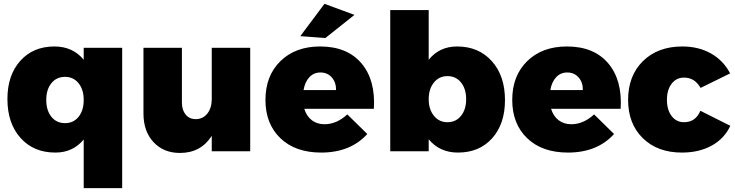

<svg xmlns="http://www.w3.org/2000/svg" viewBox="-20 -795 3863 1009"><path d="M419.9 -543.9H622.1V193.8H419.9V-62Q363.3 6.8 271 6.8Q156.7 6.8 87.9 -70.1Q19 -147 19 -274.9Q19 -399.9 86.7 -475.3Q154.3 -550.8 266.1 -550.8Q362.3 -550.8 419.9 -481ZM321.8 -147.9Q366.2 -147.9 393.1 -181.4Q419.9 -214.8 419.9 -270Q419.9 -324.2 392.8 -357.7Q365.7 -391.1 321.8 -391.1Q276.9 -391.1 250 -357.7Q223.1 -324.2 223.1 -270Q223.1 -214.8 250 -181.4Q276.9 -147.9 321.8 -147.9Z M1092.8 -543.9H1294.9V0H1092.8V-81.1Q1035.2 8.8 925.8 8.8Q839.8 8.8 786.9 -47.9Q733.9 -104.5 733.9 -199.2V-543.9H936V-255.9Q936 -216.3 955.8 -192.6Q975.6 -168.9 1008.8 -168.9Q1047.4 -169.4 1070.1 -198.7Q1092.8 -228 1092.8 -274.9Z M1842.8 -716.8 1689.9 -595.2 1558.1 -605 1685.1 -774.9ZM1662.1 -550.8Q1804.2 -550.8 1879.2 -462.6Q1954.1 -374.5 1944.8 -223.1H1579.1Q1591.3 -184.1 1618.9 -163.1Q1646.5 -142.1 1685.1 -142.1Q1749 -142.1 1805.2 -193.8L1910.2 -90.8Q1821.8 6.8 1668 6.8Q1532.2 6.8 1453.6 -68.6Q1375 -144 1375 -270Q1375 -397 1453.9 -473.9Q1532.7 -550.8 1662.1 -550.8ZM1746.1 -321.8Q1746.6 -362.3 1723.6 -388.2Q1700.7 -414.1 1664.1 -414.1Q1628.9 -414.1 1605.7 -389.2Q1582.5 -364.3 1575.2 -321.8Z M2381.8 -550.8Q2495.6 -550.8 2564.7 -473.6Q2633.8 -396.5 2633.8 -269Q2633.8 -143.6 2566.4 -68.4Q2499 6.8 2386.7 6.8Q2290.5 6.8 2232.9 -63V0H2030.8V-742.2H2232.9V-481Q2289.1 -550.8 2381.8 -550.8ZM2331.1 -152.8Q2376 -152.8 2402.8 -186.3Q2429.7 -219.7 2429.7 -273.9Q2429.7 -328.1 2402.8 -361.6Q2376 -395 2331.1 -395Q2287.6 -395 2260.3 -361.3Q2232.9 -327.6 2232.9 -273.9Q2232.9 -220.2 2260.3 -186.5Q2287.6 -152.8 2331.1 -152.8Z M2959 -550.8Q3101.1 -550.8 3176 -462.6Q3251 -374.5 3241.7 -223.1H2876Q2888.2 -184.1 2915.8 -163.1Q2943.4 -142.1 2981.9 -142.1Q3045.9 -142.1 3102.1 -193.8L3207 -90.8Q3118.7 6.8 2964.8 6.8Q2829.1 6.8 2750.5 -68.6Q2671.9 -144 2671.9 -270Q2671.9 -397 2750.7 -473.9Q2829.6 -550.8 2959 -550.8ZM3043 -321.8Q3043.5 -362.3 3020.5 -388.2Q2997.6 -414.1 2960.9 -414.1Q2925.8 -414.1 2902.6 -389.2Q2879.4 -364.3 2872.1 -321.8Z M3661.6 -333Q3631.3 -387.2 3574.7 -387.2Q3534.2 -387.2 3509.5 -355Q3484.9 -322.8 3484.9 -271Q3484.9 -217.8 3509.5 -185.3Q3534.2 -152.8 3574.7 -152.8Q3635.7 -152.8 3660.6 -212.9L3817.9 -133.8Q3786.6 -66.4 3720.2 -29.8Q3653.8 6.8 3563.5 6.8Q3435.5 6.8 3358.2 -68.8Q3280.8 -144.5 3280.8 -270Q3280.8 -397 3358.9 -473.9Q3437 -550.8 3565.9 -550.8Q3651.4 -550.8 3716.8 -513.7Q3782.2 -476.6 3816.9 -409.2Z"/></svg>

Font: Montserrat arm ExtraBold
Style: Regular
Weight: 800
Designer: Julieta Ulanovsky
Foundry: Julieta Ulanovsky
Version: Version 6.000;PS 006.000;hotconv 1.0.88;makeotf.lib2.5.64775